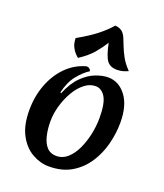

<svg xmlns="http://www.w3.org/2000/svg" viewBox="-157 -968 931 1087"><g transform="rotate(20 308.5 -424.0)"><path d="M266 15Q215 15 166 -12.5Q117 -40 85.5 -98Q54 -156 54 -247Q54 -330 81 -401.5Q108 -473 157 -522.5Q206 -572 274 -591Q285 -591 292.5 -585Q300 -579 301 -571Q266 -549 233 -508Q200 -467 185 -401L191 -399Q219 -467 257.5 -505Q296 -543 337 -558.5Q378 -574 411 -574Q476 -574 519.5 -516.5Q563 -459 563 -357Q563 -293 546.5 -227.5Q530 -162 494 -107Q458 -52 402 -18.5Q346 15 266 15ZM286 -55Q323 -55 352 -80.5Q381 -106 401 -148Q421 -190 432 -240.5Q443 -291 443 -341Q443 -430 420 -466.5Q397 -503 361 -503Q327 -503 295.5 -478.5Q264 -454 240 -413Q216 -372 202 -323.5Q188 -275 188 -228Q188 -181 197.5 -141.5Q207 -102 228.5 -78.5Q250 -55 286 -55ZM212 -619Q205 -624 193.5 -636Q182 -648 172 -668Q162 -688 161 -720Q229 -758 272.5 -792Q316 -826 348 -863Q375 -861 389.5 -849Q404 -837 413 -816.5Q422 -796 432 -769.5Q442 -743 459 -711.5Q476 -680 508 -647Q488 -638 473 -634.5Q458 -631 441 -631Q400 -631 380.5 -658Q361 -685 346 -759Q323 -722 293.5 -687.5Q264 -653 212 -619Z"/></g></svg>

Font: Merienda SemiBold
Style: Regular
Weight: 600
Designer: Eduardo Rodriguez Tunni
Foundry: Eduardo Rodriguez Tunni
Version: Version 2.001; ttfautohint (v1.8.4.7-5d5b)